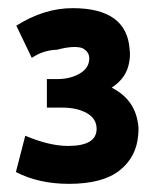

<svg xmlns="http://www.w3.org/2000/svg" viewBox="-20 -741 401 471"><path d="M147 -383Q217 -383 217 -425Q217 -450 193 -463.5Q169 -477 133 -477H95V-547H121Q152 -547 175.5 -560.5Q199 -574 199 -598Q199 -614 182 -623Q161 -630 120 -619Q86 -618 58 -599L20 -678Q88 -721 158 -721Q291 -721 298 -620Q300 -603 297 -589Q291 -550 254 -526Q309 -498 318 -441Q321 -429 319 -410Q315 -356 273.5 -323Q232 -290 149 -290Q75 -290 19 -319L42 -408Q101 -383 147 -383Z"/></svg>

Font: Repo
Style: DemiBold
Weight: 600
Designer: Stefan Peev
Foundry: Context Ltd
Version: Version 001.000